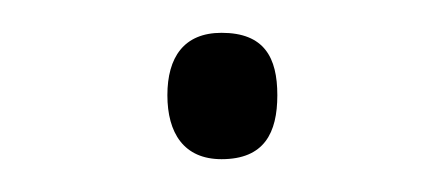

<svg xmlns="http://www.w3.org/2000/svg" viewBox="-20 -380 270 117"><path d="M82 -322C82 -299 92 -283 115 -283C141 -283 149 -299 149 -322C149 -345 141 -360 115 -360C92 -360 82 -345 82 -322Z"/></svg>

Font: Noto Sans Meetei Mayek ExtraLight
Style: Regular
Weight: 200
Designer: Monotype Design Team and Neelakash Kshetrimayum
Foundry: Monotype Imaging Inc.
Version: Version 2.002